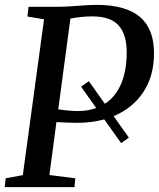

<svg xmlns="http://www.w3.org/2000/svg" viewBox="-24 -771 655 791"><path d="M444 -292.5 507 -204 475 -181.5 405.5 -279Q352.5 -265 295 -265Q260.5 -265 208.5 -268L179.5 -50L286 -36.5L283 0H-4.5L-0.5 -36.5L70 -49.5L157.5 -691.5L89 -703L93.5 -743H218.5Q247 -743 297 -747Q346 -751 372 -751Q493.5 -751 552 -701.8Q610.5 -652.5 610.5 -551.5Q610.5 -457.5 566.2 -391.2Q522 -325 444 -292.5ZM356.5 -703.5Q312.5 -703.5 266 -694.5L216 -320.5Q264 -313.5 297 -313.5Q338 -313.5 372.5 -326L310 -414L342 -436.5L408 -343.5Q452.5 -372 475.2 -426.2Q498 -480.5 498 -555.5Q498 -630 464 -666.8Q430 -703.5 356.5 -703.5Z"/></svg>

Font: Merriweather Text
Style: Italic
Weight: 400
Italic angle: -7.8°
Designer: Eben Sorkin
Foundry: Eben Sorkin
Version: Version 2.100